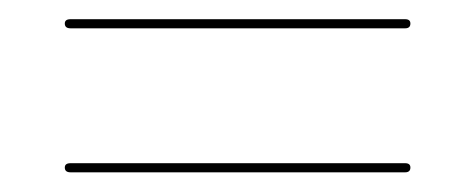

<svg xmlns="http://www.w3.org/2000/svg" viewBox="-20 -443 495 200"><path d="M47.5 -418.5Q47.5 -423 53.5 -423H402Q407.5 -423 407.5 -418.5Q407.5 -413.5 402 -413.5H53.5Q47.5 -413.5 47.5 -418.5ZM47.5 -268.5Q47.5 -273 53.5 -273H402Q407.5 -273 407.5 -268.5Q407.5 -263.5 402 -263.5H53.5Q47.5 -263.5 47.5 -268.5Z"/></svg>

Font: Fraunces 144pt
Style: Bold
Weight: 700
Version: Version 1.000;[b76b70a41]